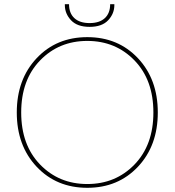

<svg xmlns="http://www.w3.org/2000/svg" viewBox="-20 -887 832 915"><path d="M637.5 -609.5Q732 -509 732 -351Q732 -193 637.5 -92.5Q543 8 396 8Q249 8 154.5 -92.5Q60 -193 60 -351Q60 -509 154.5 -609.5Q249 -710 396 -710Q543 -710 637.5 -609.5ZM171 -599Q81 -506 81 -351Q81 -196 171 -103Q261 -10 396 -10Q531 -10 621 -103Q711 -196 711 -351Q711 -506 621 -599Q531 -692 396 -692Q261 -692 171 -599ZM525 -863Q525 -822 495.5 -790.5Q466 -759 407 -759Q348 -759 318.5 -790.5Q289 -822 289 -863V-867H309Q309 -824 334.5 -800.5Q360 -777 407 -777Q454 -777 479.5 -800.5Q505 -824 505 -867H525Z"/></svg>

Font: Poppins Thin
Style: Regular
Weight: 250
Designer: Ninad Kale (Devanagari), Jonny Pinhorn (Latin)
Foundry: Indian Type Foundry
Version: Version 3.200;PS 1.000;hotconv 16.6.54;makeotf.lib2.5.65590